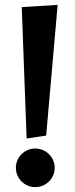

<svg xmlns="http://www.w3.org/2000/svg" viewBox="-20 -733 306 786"><path d="M69 -704 89 -166 169 -178 216 -713ZM204 -46C204 -90 168 -125 124 -125C81 -125 45 -90 45 -46C45 -2 81 33 124 33C168 33 204 -2 204 -46Z"/></svg>

Font: Original Surfer
Style: Regular
Weight: 400
Designer: Astigmatic (AOETI)
Foundry: Astigmatic (AOETI)
Version: Version 1.001